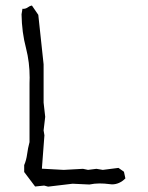

<svg xmlns="http://www.w3.org/2000/svg" viewBox="-20 -678 543 705"><path d="M308.1 -0.5Q327.1 -4.4 345.5 -4.4Q363.8 -4.4 381.3 -2Q386.2 -1 391.1 -1Q418.5 -1 440.4 -22.9L435.1 -47.4L415 -61.5L357.4 -54.2L334 -58.1L303.2 -54.2L284.7 -58.1L213.9 -54.2L133.8 -58.6L143.1 -181.2L140.1 -199.2L146 -249L140.1 -301.3V-441.9L120.6 -623.5L97.2 -657.7Q89.8 -656.7 83.5 -651.9Q75.2 -645.5 64.9 -645.5Q64 -645.5 62.5 -646L59.1 -625.5Q60.1 -559.1 75.7 -500.5Q88.9 -448.7 88.9 -393.1Q88.9 -382.3 88.4 -372.1V-156.2Q82.5 -134.3 79.6 -112.1Q76.7 -89.8 68.8 -71.8V-46.4L108.9 6.8L142.1 3.4L156.7 7.3L246.6 -3.4Z"/></svg>

Font: Bakudai
Style: ExtraLight
Weight: 200
Version: Version 1.48